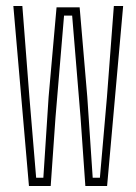

<svg xmlns="http://www.w3.org/2000/svg" viewBox="-20 -620 455 640"><path d="M76.5 0 24.5 -600H54.5L78 -296.5L100.5 -27.5H124.5L142 -296.5L168.5 -595.5H245.5L271 -296.5L289 -27.5H313L336.5 -296.5L359.5 -600H390.5L337 0H264.5L248.5 -228.5L220.5 -568H193.5L165 -228.5L149 0Z"/></svg>

Font: Big Shoulders Display Thin ExtraLight
Style: Regular
Weight: 250
Version: Version 2.002